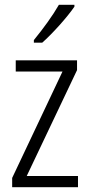

<svg xmlns="http://www.w3.org/2000/svg" viewBox="-20 -878 375 805"><path d="M292 -850V-858H227C200 -811 162 -759 122 -710V-699H157C200 -737 262 -806 292 -850ZM307 -93V-140H92L303 -584V-625H46V-578H242L31 -132V-93Z"/></svg>

Font: Noto Sans Kannada UI Condensed Light
Style: Regular
Weight: 300
Width: 3
Designer: Jelle Bosma - Monotype Design Team
Foundry: Monotype Imaging Inc.
Version: Version 2.005